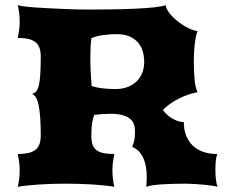

<svg xmlns="http://www.w3.org/2000/svg" viewBox="-20 -723 872 743"><path d="M48.8 0Q51.8 -12.2 54 -29.5Q56.2 -46.9 56.2 -65.4Q56.2 -82.5 53.7 -98.9Q51.3 -115.2 48.8 -127Q70.8 -127 87.4 -130.4Q104 -133.8 115.2 -141.8Q126.5 -149.9 132.1 -163.8Q137.7 -177.7 137.7 -198.7Q137.7 -239.7 135.5 -269Q133.3 -298.3 129.2 -317.4Q125 -336.4 118.7 -346.4Q112.3 -356.4 104 -358.9Q112.8 -361.8 119.1 -368.2Q125.5 -374.5 129.6 -389.9Q133.8 -405.3 135.7 -432.4Q137.7 -459.5 137.7 -504.4Q137.7 -525.4 132.1 -539.3Q126.5 -553.2 115.2 -561.3Q104 -569.3 87.4 -572.8Q70.8 -576.2 48.8 -576.2Q51.3 -587.9 53.7 -604.2Q56.2 -620.6 56.2 -637.7Q56.2 -656.2 54 -673.6Q51.8 -690.9 48.8 -703.1Q55.2 -700.7 73.7 -698.2Q92.3 -695.8 117.4 -694.1Q142.6 -692.4 171.9 -690.9Q201.2 -689.5 229.5 -688.2Q257.8 -687 282.5 -686.5Q307.1 -686 323.2 -686Q369.6 -686 417.2 -686.8Q464.8 -687.5 506.1 -689.5Q547.4 -691.4 578.1 -694.8Q608.9 -698.2 621.6 -703.1Q622.1 -693.4 628.7 -682.4Q635.3 -671.4 645.8 -660.4Q656.2 -649.4 669.4 -639.2Q682.6 -628.9 696 -621.1Q709.5 -613.3 722.2 -608.4Q734.9 -603.5 744.6 -603Q741.2 -596.2 738.5 -583Q735.8 -569.8 733.9 -553.7Q731.9 -537.6 731 -519.8Q730 -502 730 -485.8Q730 -467.3 730.7 -449.5Q731.4 -431.6 732.9 -416Q734.4 -400.4 737.3 -387.5Q740.2 -374.5 744.6 -366.2Q727.5 -363.3 709 -356.9Q690.4 -350.6 672.4 -341.6Q654.3 -332.5 638.2 -321.3Q622.1 -310.1 610.4 -297.4Q617.7 -287.1 627.7 -278.3Q637.7 -269.5 648.4 -263.4Q659.2 -257.3 670.4 -253.9Q681.6 -250.5 691.4 -250.5Q691.4 -221.2 700.4 -198.2Q709.5 -175.3 726.1 -159.4Q742.7 -143.6 766.6 -135.3Q790.5 -127 820.8 -127Q816.4 -115.2 814.9 -98.9Q813.5 -82.5 813.5 -65.4Q813.5 -46.9 815.4 -29.5Q817.4 -12.2 821.8 0Q816.9 -2 802.7 -4.2Q788.6 -6.3 770.3 -8.1Q752 -9.8 732.4 -11Q712.9 -12.2 697.3 -12.2Q678.7 -12.2 656.2 -11.7Q633.8 -11.2 612.3 -10Q590.8 -8.8 573 -6.3Q555.2 -3.9 545.9 0Q546.9 -9.8 547.4 -19.3Q547.9 -28.8 547.9 -38.1Q547.9 -58.1 544.9 -76.4Q542 -94.7 535.2 -110.1Q528.3 -125.5 517.6 -137Q506.8 -148.4 491.2 -154.8Q495.6 -163.1 499 -177.2Q502.4 -191.4 502.4 -216.8Q502.4 -230.5 498 -242.7Q493.7 -254.9 482.7 -263.7Q471.7 -272.5 453.6 -277.6Q435.5 -282.7 408.2 -282.7Q396.5 -282.7 379.9 -281.7Q363.3 -280.8 344.7 -278.3Q339.4 -265.1 336.4 -246.8Q333.5 -228.5 333.5 -198.7Q333.5 -177.7 338.1 -163.8Q342.8 -149.9 353.5 -141.8Q364.3 -133.8 381.1 -130.4Q397.9 -127 422.4 -127Q419.9 -115.2 417.5 -98.9Q415 -82.5 415 -65.4Q415 -46.9 417.2 -29.5Q419.4 -12.2 422.4 0Q408.2 -2.9 386.7 -5.1Q365.2 -7.3 339.8 -9Q314.5 -10.7 287.6 -11.5Q260.7 -12.2 235.8 -12.2Q210.9 -12.2 183.8 -11.5Q156.7 -10.7 131.3 -9Q106 -7.3 84.2 -5.1Q62.5 -2.9 48.8 0ZM334.5 -389.6Q355 -383.8 377.7 -381.1Q400.4 -378.4 427.2 -378.4Q453.6 -378.4 474.4 -386.5Q495.1 -394.5 509.3 -408.7Q523.4 -422.9 530.8 -442.1Q538.1 -461.4 538.1 -483.4Q538.1 -503.9 532.5 -523.4Q526.9 -543 514.4 -557.9Q502 -572.8 481.7 -581.8Q461.4 -590.8 432.1 -590.8Q406.7 -590.8 380.6 -587.4Q354.5 -584 334 -575.7Q331.5 -560.1 330.6 -541.3Q329.6 -522.5 329.6 -502Q329.6 -471.7 331.1 -442.1Q332.5 -412.6 334.5 -389.6Z"/></svg>

Font: Arbutus
Style: Regular
Weight: 400
Designer: Karolina Lach
Foundry: Sorkin Type Co.
Version: Version 1.003